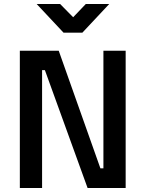

<svg xmlns="http://www.w3.org/2000/svg" viewBox="-20 -938 726 958"><path d="M79 0V-685H273L481 -98H496V-685H607V0H417L204 -588H190V0ZM297 -775 163 -918H280L345 -852L408 -918H525L391 -775Z"/></svg>

Font: TitilliumWebSemiBold
Style: Bold
Weight: 600
Version: Version 1.001;PS 57.000;hotconv 1.0.70;makeotf.lib2.5.55311